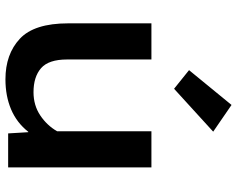

<svg xmlns="http://www.w3.org/2000/svg" viewBox="-102 -748 858 695"><g transform="rotate(90 327.5 -400.0)"><path d="M64 -217.3Q64 -94.2 119.9 -42.2Q175.8 9.8 266.6 9.8Q327.1 9.8 375.5 -10.7Q423.8 -31.2 456.5 -72.8H458L462.4 0H585.4V-518.6H454.6V-177.2Q433.6 -140.6 397.2 -116.2Q360.8 -91.8 313 -91.8Q257.8 -91.8 226.3 -119.1Q194.8 -146.5 194.8 -213.4V-518.6H64ZM233.4 -654.8 300.8 -600.6 456.1 -742.2 359.4 -808.6Z"/></g></svg>

Font: Roboto Flex
Style: wght 600 wdth 140 opsz 13.0 GRAD 0.00 slnt 0.00 XTRA 468 XOPQ 96 YOPQ 79 YTLC 514 YTUC 712 YTAS 750 YTDE -203.00 YTFI 738
Weight: 600
Width: 8
Designer: Berlow after Robertson
Foundry: Google
Version: Version 3.100